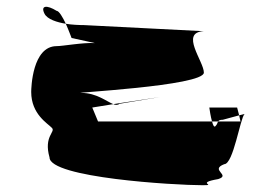

<svg xmlns="http://www.w3.org/2000/svg" viewBox="-20 -728 756 566"><path d="M72 -457C72 -391 121 -364 133 -351C145 -339 108 -327 126 -264C126 -204 494 -182 577 -182C623 -182 553 -188 623 -200C662 -212 597 -227 641 -244C668 -244 688 -380 701 -392L685 -388L689 -370H623C621 -367 621 -362 615 -356C611 -352 608 -359 605 -370H269L252 -411L314 -421C294 -429 264 -454 221 -454C172 -454 581 -474 581 -514C581 -547 509 -633 581 -636L228 -654C214 -654 190 -655 174 -658C183 -638 190 -618 191 -616L260 -601C224 -603 165 -592 147 -592C75 -592 72 -468 72 -457ZM111 -688C99 -712 118 -714 147 -696C154 -696 165 -677 174 -658C149 -662 119 -671 111 -688ZM314 -421 452 -442 332 -422C328 -418 320 -418 314 -421ZM597 -411ZM597 -411H679L685 -388L637 -375C628 -375 625 -373 623 -370H605C601 -384 598 -404 597 -411Z"/></svg>

Font: bitstorm
Style: ultext
Weight: 400
Version: Version 0.2